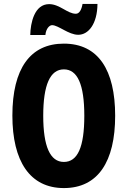

<svg xmlns="http://www.w3.org/2000/svg" viewBox="-20 -998 649 977"><path d="M134 -820H211C214 -853 232 -870 245 -870C277 -870 329 -821 378 -821C430 -821 475 -876 476 -978H400C395 -949 384 -928 366 -928C323 -928 284 -977 230 -977C155 -977 135 -881 134 -820ZM566 -409C566 -642 480 -776 305 -776C134 -776 43 -649 43 -410C43 -178 132 -41 305 -41C479 -41 566 -176 566 -409ZM200 -409C200 -566 235 -645 305 -645C374 -645 409 -569 409 -409C409 -249 375 -174 305 -174C235 -174 200 -253 200 -409Z"/></svg>

Font: Noto Sans Tamil UI ExtraCondensed ExtraBold
Style: Regular
Weight: 800
Width: 2
Designer: Jelle Bosma - Monotype Design Team
Foundry: Monotype Imaging Inc.
Version: Version 2.004